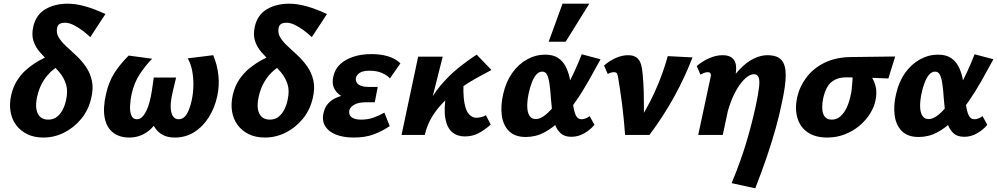

<svg xmlns="http://www.w3.org/2000/svg" viewBox="-20 -731 5401 1040"><path d="M215 14Q165 14 128 -4Q91 -22 67.5 -53.5Q44 -85 37 -127Q30 -169 41 -217Q52 -265 76.5 -301Q101 -337 133 -362.5Q165 -388 198 -406Q231 -424 258.5 -434.5Q286 -445 302 -451L337 -396Q299 -379 267 -352.5Q235 -326 213 -289.5Q191 -253 181 -206Q172 -165 177.5 -137.5Q183 -110 199.5 -96.5Q216 -83 241 -83Q270 -83 289.5 -99Q309 -115 321 -139.5Q333 -164 338 -190Q349 -239 337.5 -275Q326 -311 301.5 -340Q277 -369 248.5 -395Q220 -421 196 -448.5Q172 -476 161 -510Q150 -544 161 -590Q176 -652 226.5 -681.5Q277 -711 347 -711Q390 -711 440.5 -697Q491 -683 551 -655L469 -530Q450 -548 426 -566Q402 -584 377.5 -596Q353 -608 331 -608Q316 -608 304 -602Q292 -596 289 -578Q284 -551 298.5 -527.5Q313 -504 338.5 -480.5Q364 -457 392.5 -430.5Q421 -404 444.5 -370.5Q468 -337 477.5 -295Q487 -253 474 -199Q459 -134 419.5 -86.5Q380 -39 327 -12.5Q274 14 215 14Z M681 14Q626 14 591.5 -13.5Q557 -41 547 -93.5Q537 -146 554 -220Q568 -285 598 -333Q628 -381 677 -430L804 -413Q768 -376 737.5 -330Q707 -284 693 -222Q686 -189 684.5 -157.5Q683 -126 691.5 -105.5Q700 -85 722 -85Q737 -85 749.5 -97Q762 -109 772.5 -130Q783 -151 790.5 -180Q798 -209 803 -242L813 -311H934L917 -240Q904 -187 904.5 -153Q905 -119 916.5 -102Q928 -85 947 -85Q966 -85 979 -97.5Q992 -110 1002 -133.5Q1012 -157 1019 -190Q1027 -229 1027.5 -269.5Q1028 -310 1021 -347.5Q1014 -385 997 -415L1135 -432Q1157 -379 1163 -323Q1169 -267 1157 -211Q1143 -146 1110.5 -95Q1078 -44 1031.5 -15Q985 14 927 14Q867 14 833.5 -21.5Q800 -57 796 -110L847 -102Q817 -43 774.5 -14.5Q732 14 681 14Z M1415 14Q1365 14 1328 -4Q1291 -22 1267.5 -53.5Q1244 -85 1237 -127Q1230 -169 1241 -217Q1252 -265 1276.5 -301Q1301 -337 1333 -362.5Q1365 -388 1398 -406Q1431 -424 1458.5 -434.5Q1486 -445 1502 -451L1537 -396Q1499 -379 1467 -352.5Q1435 -326 1413 -289.5Q1391 -253 1381 -206Q1372 -165 1377.5 -137.5Q1383 -110 1399.5 -96.5Q1416 -83 1441 -83Q1470 -83 1489.5 -99Q1509 -115 1521 -139.5Q1533 -164 1538 -190Q1549 -239 1537.5 -275Q1526 -311 1501.5 -340Q1477 -369 1448.5 -395Q1420 -421 1396 -448.5Q1372 -476 1361 -510Q1350 -544 1361 -590Q1376 -652 1426.5 -681.5Q1477 -711 1547 -711Q1590 -711 1640.5 -697Q1691 -683 1751 -655L1669 -530Q1650 -548 1626 -566Q1602 -584 1577.5 -596Q1553 -608 1531 -608Q1516 -608 1504 -602Q1492 -596 1489 -578Q1484 -551 1498.5 -527.5Q1513 -504 1538.5 -480.5Q1564 -457 1592.5 -430.5Q1621 -404 1644.5 -370.5Q1668 -337 1677.5 -295Q1687 -253 1674 -199Q1659 -134 1619.5 -86.5Q1580 -39 1527 -12.5Q1474 14 1415 14Z M1896 14Q1840 14 1799.5 -2Q1759 -18 1740.5 -49.5Q1722 -81 1734 -125Q1748 -180 1806 -203.5Q1864 -227 1943 -227L1937 -183Q1889 -183 1850 -199.5Q1811 -216 1793 -247Q1775 -278 1787 -322Q1796 -359 1824 -384.5Q1852 -410 1895 -424Q1938 -438 1992 -438Q2042 -438 2082 -426Q2122 -414 2149 -388L2092 -306Q2078 -323 2049.5 -335.5Q2021 -348 1982 -348Q1949 -348 1931 -338Q1913 -328 1908 -310Q1905 -295 1912.5 -283.5Q1920 -272 1936.5 -266Q1953 -260 1977 -260H2026L2010 -177H1962Q1922 -177 1899 -164Q1876 -151 1872 -132Q1868 -109 1884.5 -96Q1901 -83 1936 -83Q1972 -83 2002 -93.5Q2032 -104 2062 -121L2091 -48Q2050 -20 2004 -3Q1958 14 1896 14Z M2245 0Q2258 -84 2290 -149.5Q2322 -215 2366 -267.5Q2410 -320 2460.5 -361Q2511 -402 2562 -435L2642 -352Q2606 -333 2562.5 -309Q2519 -285 2475 -254.5Q2431 -224 2391.5 -186.5Q2352 -149 2323 -103Q2294 -57 2281 0ZM2155 0 2245 -424H2378L2271 0ZM2497 8Q2457 8 2429.5 -15Q2402 -38 2392.5 -88.5Q2383 -139 2397 -223L2492 -307Q2487 -224 2495 -177Q2503 -130 2521 -111.5Q2539 -93 2560 -93Q2568 -93 2577 -94.5Q2586 -96 2595 -99Q2604 -102 2612 -107L2638 -56Q2605 -27 2572 -9.5Q2539 8 2497 8Z M2828 11Q2769 11 2737 -21Q2705 -53 2698 -106.5Q2691 -160 2706 -223Q2721 -289 2755 -336.5Q2789 -384 2835.5 -409.5Q2882 -435 2933 -435Q2975 -435 3001.5 -418Q3028 -401 3043 -372.5Q3058 -344 3065.5 -309.5Q3073 -275 3076 -240Q3080 -198 3084.5 -163Q3089 -128 3099 -106.5Q3109 -85 3130 -85Q3139 -85 3150.5 -89Q3162 -93 3174 -102L3200 -55Q3180 -30 3146.5 -10Q3113 10 3075 10Q3038 10 3017 -9Q2996 -28 2985.5 -58.5Q2975 -89 2971 -126Q2967 -163 2964 -200Q2961 -244 2956.5 -276Q2952 -308 2943.5 -325.5Q2935 -343 2917 -343Q2899 -343 2885 -327Q2871 -311 2860.5 -283.5Q2850 -256 2843 -222Q2835 -182 2836 -151.5Q2837 -121 2848.5 -103.5Q2860 -86 2882 -86Q2907 -86 2935 -109Q2963 -132 2991 -169Q3019 -206 3045 -252.5Q3071 -299 3093 -347Q3115 -395 3131 -437L3233 -410Q3202 -353 3168.5 -293.5Q3135 -234 3097 -179.5Q3059 -125 3017.5 -82Q2976 -39 2929 -14Q2882 11 2828 11ZM2952 -505 3027 -711H3172L3044 -505Z M3366 0Q3363 -43 3358.5 -87Q3354 -131 3349 -171.5Q3344 -212 3338.5 -246.5Q3333 -281 3329 -306Q3326 -326 3322 -333Q3318 -340 3306 -340Q3297 -340 3288.5 -337.5Q3280 -335 3272 -330L3252 -376Q3281 -402 3315.5 -417Q3350 -432 3382 -432Q3412 -432 3428.5 -419Q3445 -406 3452 -383Q3459 -360 3461 -330Q3466 -279 3467 -231Q3468 -183 3468 -134.5Q3468 -86 3465 -33L3418 -40Q3483 -137 3527 -234Q3571 -331 3597 -427L3731 -420Q3691 -315 3633.5 -210Q3576 -105 3498 0Z M3943 261Q3969 198 3988 145Q4007 92 4021.5 44Q4036 -4 4048.5 -52Q4061 -100 4073 -154Q4087 -220 4091.5 -258Q4096 -296 4089 -312.5Q4082 -329 4064 -329Q4043 -329 4020 -309Q3997 -289 3975.5 -254.5Q3954 -220 3937.5 -175.5Q3921 -131 3911 -81L3850 -94Q3876 -185 3911 -249Q3946 -313 3984.5 -353.5Q4023 -394 4062 -413Q4101 -432 4136 -432Q4189 -432 4212.5 -406.5Q4236 -381 4236 -324.5Q4236 -268 4215 -174Q4202 -109 4182.5 -39Q4163 31 4136 111.5Q4109 192 4071 289ZM3762 0 3829 -313Q3831 -320 3830.5 -326Q3830 -332 3826.5 -336Q3823 -340 3813 -340Q3804 -340 3793.5 -336Q3783 -332 3774 -327L3754 -373Q3785 -400 3822 -416Q3859 -432 3894 -432Q3928 -432 3945.5 -417.5Q3963 -403 3966.5 -377Q3970 -351 3962 -315L3895 0Z M4461 14Q4397 14 4356 -13.5Q4315 -41 4300 -90Q4285 -139 4297 -200Q4310 -260 4347 -310Q4384 -360 4445 -390.5Q4506 -421 4589 -422L4829 -425L4792 -306Q4731 -309 4675.5 -310.5Q4620 -312 4564 -312Q4527 -312 4501.5 -298.5Q4476 -285 4461.5 -260Q4447 -235 4439 -199Q4428 -144 4439.5 -113.5Q4451 -83 4486 -83Q4512 -83 4532.5 -101Q4553 -119 4567 -149.5Q4581 -180 4588 -217Q4591 -227 4593 -244.5Q4595 -262 4596.5 -281.5Q4598 -301 4599 -318Q4600 -335 4598 -341L4667 -363Q4683 -341 4699.5 -316.5Q4716 -292 4723.5 -261Q4731 -230 4722 -186Q4715 -151 4692.5 -115Q4670 -79 4635.5 -50Q4601 -21 4556.5 -3.5Q4512 14 4461 14Z M4956 11Q4897 11 4865 -21Q4833 -53 4826 -106.5Q4819 -160 4834 -223Q4849 -289 4883 -336.5Q4917 -384 4963.5 -409.5Q5010 -435 5061 -435Q5103 -435 5129.5 -418Q5156 -401 5171 -372.5Q5186 -344 5193.5 -309.5Q5201 -275 5204 -240Q5208 -198 5212.5 -163Q5217 -128 5227 -106.5Q5237 -85 5258 -85Q5267 -85 5278.5 -89Q5290 -93 5302 -102L5328 -55Q5308 -30 5274.5 -10Q5241 10 5203 10Q5166 10 5145 -9Q5124 -28 5113.5 -58.5Q5103 -89 5099 -126Q5095 -163 5092 -200Q5089 -244 5084.5 -276Q5080 -308 5071.5 -325.5Q5063 -343 5045 -343Q5027 -343 5013 -327Q4999 -311 4988.5 -283.5Q4978 -256 4971 -222Q4963 -182 4964 -151.5Q4965 -121 4976.5 -103.5Q4988 -86 5010 -86Q5035 -86 5063 -109Q5091 -132 5119 -169Q5147 -206 5173 -252.5Q5199 -299 5221 -347Q5243 -395 5259 -437L5361 -410Q5330 -353 5296.5 -293.5Q5263 -234 5225 -179.5Q5187 -125 5145.5 -82Q5104 -39 5057 -14Q5010 11 4956 11Z"/></svg>

Font: Ysabeau ExtraBold
Style: Italic
Weight: 800
Italic angle: -12°
Designer: Christian Thalmann (Catharsis Fonts)
Version: Version 2.002